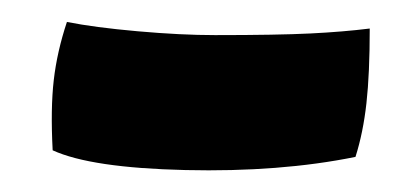

<svg xmlns="http://www.w3.org/2000/svg" viewBox="-20 -365 383 175"><path d="M304 -222Q235 -208 149 -210Q63 -212 28 -228Q26 -266 29 -292Q32 -318 41 -345Q66 -340 105.5 -336.5Q145 -333 176 -333Q233 -333 263 -334.5Q293 -336 317 -339Q317 -298 314 -271Q311 -244 304 -222Z"/></svg>

Font: Atma SemiBold
Style: Regular
Weight: 600
Designer: Gregori Vincens, Jeremie Hornus, Riccardo Olocco, Yoann Minet.
Foundry: black foundry
Version: Version 1.102;PS 1.100;hotconv 1.0.86;makeotf.lib2.5.63406